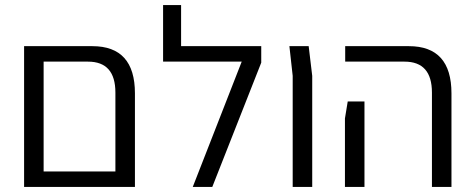

<svg xmlns="http://www.w3.org/2000/svg" viewBox="-20 -737 1866 757"><path d="M344 -555Q512 -555 512 -369V0H435H94H75V-555H152ZM152 -61H435V-372Q435 -494 327 -494H152Z M694 -555H1010V-490L817 0H740L933 -494H623V-717H694Z M1134 0V-438L1121 -555H1197L1211 -438V0Z M1683 0V-372Q1683 -494 1575 -494H1341V-555H1592Q1760 -555 1760 -369V0ZM1340 0V-270L1351 -337H1417V0Z"/></svg>

Font: Assistant
Style: Regular
Weight: 400
Designer: Hebrew By Ben Nathan, Latin by Paul Hunt
Version: Version 2.001;PS 002.001;hotconv 1.0.88;makeotf.lib2.5.64775